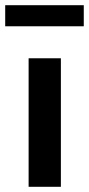

<svg xmlns="http://www.w3.org/2000/svg" viewBox="-44 -718 342 738"><path d="M66 0V-494H190V0ZM-24 -617V-698H278V-617Z"/></svg>

Font: Nunito Sans 10pt SemiCondensed
Style: Bold
Weight: 700
Width: 4
Designer: Vernon Adams
Foundry: Vernon Adams
Version: Version 3.101;gftools[0.9.27]